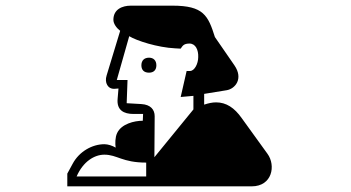

<svg xmlns="http://www.w3.org/2000/svg" viewBox="-20 -629 1240 679"><path d="M349 -82C395 -82 412 -54 497 -54V-5H251C274 -58 314 -82 349 -82ZM619 -457C625 -465 628 -475 650 -475C672 -475 682 -452 681 -427C681 -404 668 -378 652 -378H640L619 -286L664 -290V-242L526 -73L527 -218C527 -241 513 -259 480 -261L428 -264L431 -346H393L437 -501C463 -485 537 -461 600 -458ZM507 -372C523 -372 533 -381 533 -398C533 -415 523 -425 507 -425C490 -425 480 -415 480 -398C480 -381 490 -372 507 -372ZM870 30C943 30 956 -44 926 -85L835 -211C809 -248 780 -267 744 -267C731 -267 717 -264 702 -259V-297L782 -310C811 -315 842 -350 809 -398L740 -498C716 -574 700 -609 590 -609H443C412 -609 381 -596 381 -559C381 -545 392 -530 405 -520L357 -362C349 -337 361 -313 386 -315L399 -316L396 -280C392 -239 418 -226 452 -226H486L485 -202C455 -202 409 -191 394 -158C387 -143 387 -121 389 -107C377 -114 362 -119 349 -119C306 -119 260 -93 237 -50L218 -15V30Z"/></svg>

Font: CryptoKit 1.4
Style: Regular
Weight: 400
Monospace: yes
Designer: Oceane Juvin
Foundry: http://www.head-geneve.ch
Version: Version 1.000